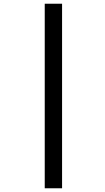

<svg xmlns="http://www.w3.org/2000/svg" viewBox="-20 -778 565 1030"><path d="M220 232V-758H313V232Z"/></svg>

Font: Noto Sans Display SemiBold
Style: Italic
Weight: 600
Italic angle: -12°
Designer: Monotype Design Team
Foundry: Monotype Imaging Inc.
Version: Version 2.003